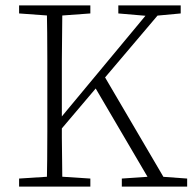

<svg xmlns="http://www.w3.org/2000/svg" viewBox="-20 -694 719 714"><path d="M154 0Q155 -51 155.5 -102Q156 -153 156 -205Q156 -257 156 -309V-365Q156 -417 156 -468.5Q156 -520 155.5 -571.5Q155 -623 154 -674H212Q212 -623 211 -571.5Q210 -520 210 -468.5Q210 -417 210 -365V-250Q210 -220 210 -181Q210 -142 211 -96Q212 -50 212 0ZM51 0V-30L175 -38H193L316 -30V0ZM51 -644V-674H316V-644L193 -635H175ZM433 0V-30L550 -38H566L676 -30V0ZM420 -644V-674H652V-644L555 -635L537 -634ZM185 -187 182 -238H191L224 -278L553 -674H598ZM550 0 327 -380 362 -421 609 0Z"/></svg>

Font: Source Serif 4 18pt Light
Style: Regular
Weight: 300
Designer: Frank Grießhammer
Foundry: Adobe Systems Incorporated
Version: Version 4.004;hotconv 1.0.116;makeotfexe 2.5.65601